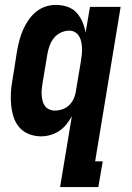

<svg xmlns="http://www.w3.org/2000/svg" viewBox="-20 -548 540 783"><path d="M204 -97Q219 -97 235 -102.5Q251 -108 263 -120Q275 -132 281.5 -147.5Q288 -163 290 -179L310 -299Q312 -312 313.5 -325Q315 -338 314.5 -351Q314 -364 311.5 -376.5Q309 -389 303 -399.5Q297 -410 286.5 -416.5Q276 -423 262 -423Q245 -423 228 -415Q211 -407 199.5 -392.5Q188 -378 182 -361Q176 -344 173 -326L153 -206Q151 -194 150 -182Q149 -170 150 -158.5Q151 -147 154 -135.5Q157 -124 163.5 -115.5Q170 -107 180.5 -102Q191 -97 204 -97ZM225 215 273 -74Q263 -56 250.5 -40.5Q238 -25 221.5 -14Q205 -3 186 2.5Q167 8 148 8Q122 8 98.5 -1Q75 -10 59 -28.5Q43 -47 35.5 -70.5Q28 -94 25.5 -119.5Q23 -145 24.5 -171Q26 -197 31 -223L50 -343Q54 -364 59.5 -385Q65 -406 74 -426.5Q83 -447 96 -466Q109 -485 126.5 -499.5Q144 -514 165 -521Q186 -528 207 -528Q232 -528 254.5 -520.5Q277 -513 292 -496.5Q307 -480 316 -459Q325 -438 329 -415L347 -520H472L368 110H399L381 215Z"/></svg>

Font: Iosevka Term Curly Extrabold
Style: Italic
Weight: 800
Italic angle: -9°
Designer: Belleve Invis
Foundry: Belleve Invis
Version: Version 32.3.0